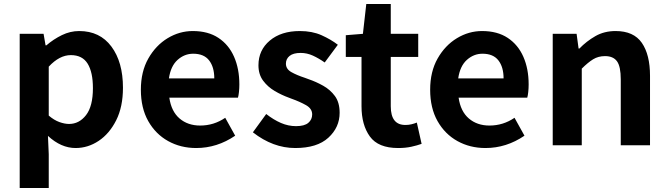

<svg xmlns="http://www.w3.org/2000/svg" viewBox="-20 -730 3360 965"><path d="M79 215V-560H199L209 -502H213Q249 -533 291 -553.5Q333 -574 378 -574Q482 -574 540 -496Q598 -418 598 -289Q598 -193 564 -125.5Q530 -58 476 -22Q422 14 360 14Q287 14 221 -47L225 45V215ZM327 -107Q378 -107 412.5 -151.5Q447 -196 447 -287Q447 -367 420.5 -410Q394 -453 336 -453Q279 -453 225 -395V-149Q252 -126 278.5 -116.5Q305 -107 327 -107Z M966 14Q888 14 825 -21Q762 -56 725 -121.5Q688 -187 688 -279Q688 -370 725.5 -436Q763 -502 822.5 -538Q882 -574 949 -574Q1026 -574 1078 -539.5Q1130 -505 1156.5 -444.5Q1183 -384 1183 -306Q1183 -286 1181 -267.5Q1179 -249 1176 -239H831Q841 -170 882.5 -134.5Q924 -99 986 -99Q1055 -99 1112 -138L1162 -48Q1071 14 966 14ZM829 -336H1057Q1057 -393 1031 -426.5Q1005 -460 951 -460Q907 -460 872.5 -429Q838 -398 829 -336Z M1464 14Q1352 14 1251 -65L1318 -157Q1355 -128 1392 -112Q1429 -96 1468 -96Q1510 -96 1529.5 -112.5Q1549 -129 1549 -155Q1549 -184 1518 -201.5Q1487 -219 1445 -234Q1439 -236 1432 -239Q1396 -252 1361 -272.5Q1326 -293 1302.5 -324.5Q1279 -356 1279 -402Q1279 -478 1336 -526Q1393 -574 1487 -574Q1549 -574 1596 -553Q1643 -532 1678 -505L1612 -416Q1582 -437 1552.5 -450.5Q1523 -464 1491 -464Q1454 -464 1435.5 -449Q1417 -434 1417 -410Q1417 -383 1444.5 -367.5Q1472 -352 1512 -339Q1521 -336 1531 -332Q1569 -319 1604.5 -299Q1640 -279 1663.5 -247Q1687 -215 1687 -163Q1687 -90 1630.5 -38Q1574 14 1464 14Z M1981 14Q1881 14 1839 -44Q1797 -102 1797 -196V-444H1718V-553L1804 -560L1821 -710H1944V-560H2082V-444H1944V-196Q1944 -100 2020 -102Q2034 -102 2048.5 -105.5Q2063 -109 2075 -114L2099 -7Q2077 1 2047.5 7.5Q2018 14 1981 14Z M2420 14Q2342 14 2279 -21Q2216 -56 2179 -121.5Q2142 -187 2142 -279Q2142 -370 2179.5 -436Q2217 -502 2276.5 -538Q2336 -574 2403 -574Q2480 -574 2532 -539.5Q2584 -505 2610.5 -444.5Q2637 -384 2637 -306Q2637 -286 2635 -267.5Q2633 -249 2630 -239H2285Q2295 -170 2336.5 -134.5Q2378 -99 2440 -99Q2509 -99 2566 -138L2616 -48Q2525 14 2420 14ZM2283 -336H2511Q2511 -393 2485 -426.5Q2459 -460 2405 -460Q2361 -460 2326.5 -429Q2292 -398 2283 -336Z M2758 0V-560H2878L2888 -486H2892Q2928 -523 2972.5 -548.5Q3017 -574 3074 -574Q3165 -574 3206 -514.5Q3247 -455 3247 -349V0H3100V-331Q3100 -396 3081 -422Q3062 -448 3021 -448Q2987 -448 2961 -432Q2935 -416 2904 -385V0Z"/></svg>

Font: Source Han Sans CN Bold
Style: Bold
Weight: 700
Designer: Ryoko NISHIZUKA 西塚涼子 (kana & ideographs); Paul D. Hunt (Latin, Greek & Cyrillic); Wenlong ZHANG 张文龙 (bopomofo); Sandoll 
Foundry: Adobe Systems Incorporated
Version: Version 1.00;May 30, 2023;FontCreator 11.5.0.2422 32-bit